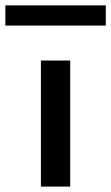

<svg xmlns="http://www.w3.org/2000/svg" viewBox="-62 -689 411 709"><path d="M197.3 0H89.1V-465.5H197.3ZM328.6 -594.5H-42.3V-669.1H328.6Z"/></svg>

Font: Spartan MB SemBd
Style: Regular
Weight: 600
Designer: Matt Bailey, Mirko Velimirovic
Foundry: Matt Bailey
Version: Version 1.005